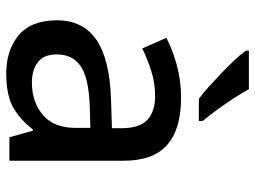

<svg xmlns="http://www.w3.org/2000/svg" viewBox="-121 -685 816 614"><g transform="rotate(90 287.0 -378.0)"><path d="M292 -549Q393 -549 443.5 -504.5Q494 -460 494 -365V0H419L398 -75H394Q359 -31 320.5 -10.5Q282 10 214 10Q141 10 93 -29.5Q45 -69 45 -153Q45 -235 107 -278Q169 -321 298 -325L390 -328V-358Q390 -417 363 -441.5Q336 -466 287 -466Q246 -466 208 -454Q170 -442 135 -425L101 -502Q139 -522 188.5 -535.5Q238 -549 292 -549ZM317 -257Q225 -253 189.5 -226.5Q154 -200 154 -152Q154 -110 179 -91Q204 -72 244 -72Q306 -72 347.5 -107Q389 -142 389 -212V-259ZM265 -766Q277 -744 295 -716.5Q313 -689 332 -663Q351 -637 367 -618V-606H296Q278 -619 256 -639Q234 -659 211.5 -680.5Q189 -702 170.5 -722Q152 -742 142 -756V-766Z"/></g></svg>

Font: Noto Sans Vithkuqi Medium
Style: Regular
Weight: 500
Version: Version 1.001